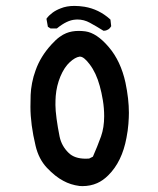

<svg xmlns="http://www.w3.org/2000/svg" viewBox="-20 -632 540 656"><path d="M101.6 -133.8Q84 -207 84 -267.1Q84 -289.1 84.7 -307.9Q85.4 -326.7 89.6 -348.6Q93.8 -370.6 101.6 -391.6Q118.2 -439 155.8 -480Q170.9 -496.6 183.3 -505.6Q195.8 -514.6 206.1 -518.6Q225.1 -526.4 249 -526.4Q259.8 -526.4 271.5 -524.9Q310.5 -519.5 351.6 -471.2Q392.6 -423.3 408.7 -349.6Q420.4 -293.9 420.4 -246.1Q420.4 -231 418.7 -208.5Q417 -186 412.1 -161.1Q397 -79.6 350.1 -33.2Q332 -15.1 312 -6.3Q289.1 3.9 261.2 3.9Q254.9 3.9 251.5 3.4Q221.2 -0.5 196.3 -14.2Q168.5 -28.8 140.4 -58.6Q112.3 -88.4 101.6 -133.8ZM335.9 -234.9Q335.9 -262.2 331.5 -289.1Q327.1 -315.9 320.8 -338.4Q308.6 -383.3 286.1 -412.6Q266.6 -438.5 253.4 -438.5Q252.4 -438.5 252 -438.5Q236.8 -436.5 218.3 -419.4Q199.7 -402.3 186.5 -371.1Q173.3 -339.4 170.4 -304.2Q169.4 -291 169.4 -273.2Q169.4 -255.4 173.3 -226.3Q177.2 -197.3 183.6 -165.5Q190.4 -132.8 214.8 -109.4Q234.9 -89.8 272.9 -89.8Q278.8 -89.8 284.7 -90.3Q293 -94.2 297.4 -96.7Q312.5 -130.9 325.2 -166Q335.9 -196.3 335.9 -234.9ZM243.7 -565.4Q240.2 -565.4 236.8 -564.9Q209 -563 175.3 -535.6L173.8 -534.7H152.8L143.6 -540.5L138.7 -567.9Q143.6 -574.7 148.4 -579.3Q153.3 -584 159.2 -588.4Q170.9 -597.2 187.5 -603.5Q207.5 -611.8 234.4 -611.8Q250.5 -611.8 269 -608.9Q317.9 -600.6 356 -566.4L357.4 -564.9L359.9 -542.5Q356.9 -537.6 354.2 -534.9Q351.6 -532.2 348.6 -530.8Q342.3 -526.9 335 -526.9H333.5Q310.5 -541.5 287.1 -554.2Q267.1 -565.4 243.7 -565.4Z"/></svg>

Font: Bakudai
Style: Medium
Weight: 500
Version: Version 1.48